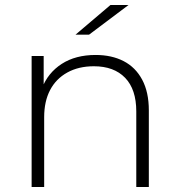

<svg xmlns="http://www.w3.org/2000/svg" viewBox="-20 -745 713 765"><path d="M106 0V-522H154V-377L147 -393Q171 -455 226 -490.5Q281 -526 361 -526Q425 -526 472.5 -501.5Q520 -477 546.5 -427.5Q573 -378 573 -305V0H523V-301Q523 -389 478.5 -435Q434 -481 354 -481Q293 -481 248 -456Q203 -431 179.5 -386Q156 -341 156 -278V0ZM281 -607 420 -725H492L335 -607Z"/></svg>

Font: Montserrat Thin Light
Style: Regular
Weight: 300
Version: Version 9.000